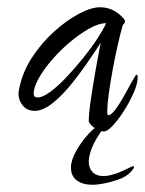

<svg xmlns="http://www.w3.org/2000/svg" viewBox="-20 -403 400 530"><path d="M267 -40Q256 -40 243 -48.5Q230 -57 225 -67Q225 -90 231 -130Q237 -170 244.5 -212.5Q252 -255 258 -285Q240 -257 217 -224Q194 -191 170 -162.5Q146 -134 121.5 -115.5Q97 -97 76 -97Q55 -97 43 -111.5Q31 -126 31 -145Q31 -150 33 -158Q42 -204 68.5 -244.5Q95 -285 129.5 -316Q164 -347 198 -365Q232 -383 256 -383Q274 -383 290.5 -375.5Q307 -368 322 -351Q325 -348 325 -344Q325 -339 319 -334Q312 -310 304.5 -276.5Q297 -243 290.5 -207.5Q284 -172 280 -142Q276 -112 276 -96Q276 -85 279 -85Q287 -85 299.5 -102Q312 -119 324 -141Q336 -163 345.5 -180Q355 -197 357 -197Q360 -197 360 -189Q360 -172 349 -147Q338 -122 322.5 -97.5Q307 -73 291.5 -56.5Q276 -40 267 -40ZM84 -134Q98 -134 119.5 -150Q141 -166 164.5 -191Q188 -216 210.5 -244Q233 -272 249.5 -297.5Q266 -323 273 -339Q253 -339 227 -324.5Q201 -310 174 -287.5Q147 -265 124 -238.5Q101 -212 87 -187Q73 -162 73 -144Q73 -134 84 -134ZM235 107Q208 107 192 95Q176 83 176 61Q176 58 176 55Q176 52 177 48Q181 27 197.5 1.5Q214 -24 234 -43Q254 -62 267 -62L275 -61Q261 -45 246 -19.5Q231 6 227 27Q226 31 225.5 35Q225 39 225 43Q225 61 235.5 72Q246 83 265 83Q276 83 285 80.5Q294 78 304 75Q314 71 322.5 67Q331 63 339 59Q345 56 347 56Q355 56 342 70.5Q329 85 306 93Q264 107 235 107Z"/></svg>

Font: Comforter
Style: Regular
Weight: 400
Designer: Robert E. Leuschke
Foundry: Robert E. Leuschke
Version: Version 1.013; ttfautohint (v1.8.3)